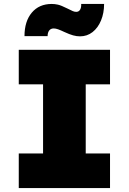

<svg xmlns="http://www.w3.org/2000/svg" viewBox="-20 -952 652 972"><path d="M75 0V-175H198V-525H75V-700H537V-525H414V-175H537V0ZM385 -768Q368 -768 350 -773Q332 -778 306 -790Q287 -799 274.5 -803.5Q262 -808 252 -808Q237 -808 229 -797.5Q221 -787 221 -769H104Q104 -844 141 -888Q178 -932 242 -932Q257 -932 273 -928.5Q289 -925 321 -909Q339 -900 348 -896Q357 -892 366 -892Q379 -892 385.5 -903Q392 -914 391 -932H507Q507 -886 491.5 -848.5Q476 -811 448.5 -789.5Q421 -768 385 -768Z"/></svg>

Font: Lexend Deca Black
Style: Regular
Weight: 900
Designer: Bonnie Shaver-Troup, Thomas Jockin
Foundry: Lexend
Version: Version 1.007